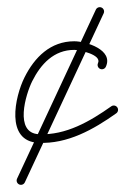

<svg xmlns="http://www.w3.org/2000/svg" viewBox="-20 -383 359 535"><path d="M263.1 -361.9C257.1 -364.7 249.9 -362.1 247.1 -356.1C173.9 -199.1 100.7 -42.1 27.5 114.9C24.7 120.9 27.3 128.1 33.3 130.9C39.3 133.7 46.4 131.1 49.2 125.1C49.2 125.1 49.2 125.1 49.2 125.1C122.5 -31.9 195.7 -188.9 268.9 -345.9C271.7 -351.9 269.1 -359.1 263.1 -361.9ZM258.9 -191.1C264.9 -188.3 272.1 -190.9 274.9 -196.9C296.9 -244.2 219.6 -268 187 -268C120.7 -268 76.4 -223.6 48.3 -167.4C21.6 -114 -6.3 10.9 87.5 15C168.3 18.5 240.2 -22 303.9 -67.2C309.3 -71 310.6 -78.5 306.8 -83.9C303 -89.3 295.5 -90.6 290.1 -86.8C230.9 -44.9 163.7 -5.7 88.5 -9C18.6 -12 51.9 -120.9 69.7 -156.6C93.7 -204.5 130.1 -244 187 -244C199.8 -244 264.4 -231.3 253.1 -207.1C250.3 -201.1 252.9 -193.9 258.9 -191.1Z"/></svg>

Font: FRB American Cursive Guidelines Arrows Light
Style: Italic
Weight: 300
Italic angle: -25°
Version: Version 2.0;Modular Font Editor K font №1